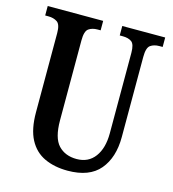

<svg xmlns="http://www.w3.org/2000/svg" viewBox="-108 -804 814 903"><g transform="rotate(15 299.0 -352.0)"><path d="M303 10Q239 10 190.5 -12.5Q142 -35 115.5 -85Q89 -135 89 -217V-603Q89 -645 71.5 -656.5Q54 -668 29 -668H13V-714H283V-668H268Q242 -668 225 -656Q208 -644 208 -599V-210Q208 -124 241 -89Q274 -54 330 -54Q387 -54 418.5 -96.5Q450 -139 450 -211V-603Q450 -645 434 -656.5Q418 -668 391 -668H376V-714H585V-668H569Q543 -668 526 -656Q509 -644 509 -599V-209Q509 -109 459 -49.5Q409 10 303 10Z"/></g></svg>

Font: Noto Serif ExtraCondensed SemiBold
Style: Regular
Weight: 600
Width: 2
Designer: Monotype Design Team
Foundry: Monotype Imaging Inc.
Version: Version 2.015; ttfautohint (v1.8.4.7-5d5b)